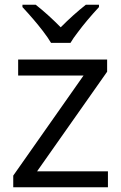

<svg xmlns="http://www.w3.org/2000/svg" viewBox="-20 -786 510 806"><path d="M433.1 0H35.6V-48.8L330.6 -468.8H56.2V-536.1H429.7V-484.9L135.7 -66.9H433.1ZM159.7 -656.2Q124.5 -702.1 74.2 -756.3V-766.1H129.9Q180.7 -726.1 234.9 -671.4Q287.1 -724.1 340.3 -766.1H395.5V-756.3Q342.3 -698.7 306.2 -649.9Q287.1 -625.5 275.9 -606H194.3Q182.1 -627 159.7 -656.2Z"/></svg>

Font: Viking Open Sans
Style: Regular
Weight: 400
Foundry: Ascender Corporation
Version: Version 2.001